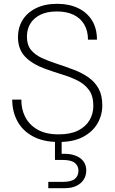

<svg xmlns="http://www.w3.org/2000/svg" viewBox="-20 -732 601 1006"><path d="M288 12Q208 12 153.5 -17Q99 -46 71.5 -96.5Q44 -147 44 -210H92Q91 -161 112 -119.5Q133 -78 176.5 -53Q220 -28 288 -28Q349 -28 389 -48Q429 -68 449 -102Q469 -136 469 -178Q469 -229 446.5 -260Q424 -291 387.5 -309.5Q351 -328 306.5 -341.5Q262 -355 218 -371Q149 -396 112 -434.5Q75 -473 74 -536Q74 -586 97.5 -625.5Q121 -665 167.5 -688.5Q214 -712 280 -712Q341 -712 388 -690Q435 -668 461.5 -626Q488 -584 488 -524H441Q441 -570 421.5 -603.5Q402 -637 365.5 -654.5Q329 -672 278 -672Q226 -672 191 -654.5Q156 -637 138.5 -607.5Q121 -578 121 -540Q121 -497 142 -471Q163 -445 198.5 -428.5Q234 -412 277.5 -398Q321 -384 368 -366Q410 -350 443.5 -326.5Q477 -303 496.5 -268Q516 -233 516 -180Q516 -129 491 -85.5Q466 -42 415.5 -15Q365 12 288 12ZM233 254V221H308Q353 221 372 205.5Q391 190 391 162Q391 137 372 121.5Q353 106 308 106H268V-8H303V74Q344 72 373 82.5Q402 93 417 113Q432 133 432 161Q432 188 418.5 209Q405 230 380 242Q355 254 319 254Z"/></svg>

Font: DM Sans 24pt ExtraLight
Style: Regular
Weight: 250
Designer: Colophon Foundry, Jonny Pinhorn
Foundry: Colophon Foundry
Version: Version 4.004;gftools[0.9.30]